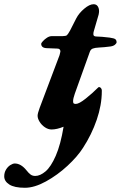

<svg xmlns="http://www.w3.org/2000/svg" viewBox="-144 -599 572 909"><path d="M408 -399Q408 -394 400.5 -387.5Q393 -381 379 -379Q349 -375 325 -374Q305 -373 295 -369Q285 -365 281 -353L210 -155Q202 -132 202 -120Q202 -111 205.5 -109Q209 -107 215 -107Q230 -107 261.5 -132Q293 -157 320 -184Q323 -187 324 -187Q330 -187 334 -182Q338 -177 338 -171V-167Q338 -102 314 -32Q290 38 249 101Q223 142 175.5 186Q128 230 73.5 260Q19 290 -26 290Q-76 290 -100 274.5Q-124 259 -124 236Q-124 218 -115.5 204Q-107 190 -95 182.5Q-83 175 -74 175Q-45 175 -19 207Q-8 221 1 227.5Q10 234 23 234Q46 234 71.5 212.5Q97 191 120 138.5Q143 86 157 1Q125 14 100 14Q84 14 68.5 3.5Q53 -7 43.5 -22.5Q34 -38 34 -51Q34 -62 44 -89L138 -338Q142 -352 142 -355Q142 -369 127 -369L77 -371Q51 -372 51 -392Q51 -395 59 -404Q67 -413 78.5 -420.5Q90 -428 102 -428H153Q168 -428 173 -432.5Q178 -437 188 -455L217 -512Q230 -537 255 -558Q280 -579 299 -579Q312 -579 318.5 -569.5Q325 -560 325 -546Q325 -540 323 -530L300 -451Q298 -445 298 -437Q298 -431 302 -428.5Q306 -426 315 -426Q333 -426 375 -421Q397 -418 402.5 -413Q408 -408 408 -399Z"/></svg>

Font: EB Garamond ExtraBold
Style: Italic
Weight: 800
Italic angle: -17.2°
Designer: Georg Duffner and Octavio Pardo
Foundry: Georg Duffner
Version: Version 1.000